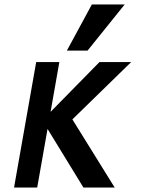

<svg xmlns="http://www.w3.org/2000/svg" viewBox="-20 -828 640 854"><path d="M191.5 -254.5 145.5 6H42.5L141 -552H244L205 -330.5L422.5 -552H563.5L302 -297L490 6H351ZM277.5 -603 388.5 -808H534.5L369.5 -603Z"/></svg>

Font: JuliaMono BoldItalic
Style: Regular
Weight: 700
Italic angle: -9°
Monospace: yes
Designer: cormullion
Foundry: corm
Version: Version 0.049; ttfautohint (v1.8.4)